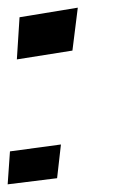

<svg xmlns="http://www.w3.org/2000/svg" viewBox="-67 -445 343 501"><path d="M122 -313 136 -425 -16 -400 -23 -290ZM82 20 92 -68 -41 -50 -47 36Z"/></svg>

Font: Gamestation Warped
Style: Italic
Weight: 400
Designer: Jonas Hecksher
Foundry: Jonas Hecksher, Playtypeª, e-types AS
Version: Version 1.003